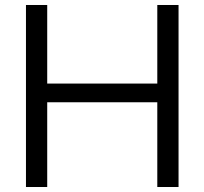

<svg xmlns="http://www.w3.org/2000/svg" viewBox="-20 -749 819 769"><path d="M84 -729H169.1V0H84ZM610 -729H695.1V0H610ZM144 -414.3H635.1V-339.4H144Z"/></svg>

Font: Mona Sans VF XLt
Style: Regular
Weight: 200
Designer: Deni Anggara
Foundry: GitHub
Version: Version 2.000;Glyphs 3.2.3 (3260)